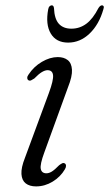

<svg xmlns="http://www.w3.org/2000/svg" viewBox="-20 -674 400 703"><path d="M150 -39.5Q132.5 -39.5 129.2 -55.8Q126 -72 142.5 -116.5L229 -354.5Q245 -394.5 243.5 -418.8Q242 -443 228 -454Q214 -465 191.5 -465Q163 -465 133.2 -447.5Q103.5 -430 84.5 -401Q79.5 -394.5 79.8 -388.5Q80 -382.5 84.5 -380Q89 -377.5 94.2 -380Q99.5 -382.5 105.5 -386.5Q121.5 -403 133.2 -410Q145 -417 154 -417Q172 -417 174.2 -399Q176.5 -381 159 -333.5L71.5 -96.5Q57 -60 58.5 -36.8Q60 -13.5 74.2 -2.5Q88.5 8.5 112 8.5Q144 8.5 172.8 -9Q201.5 -26.5 217.5 -54Q222 -61.5 221.8 -67.2Q221.5 -73 217.5 -75.5Q212.5 -78.5 207.5 -76Q202.5 -73.5 196.5 -69Q180.5 -52.5 170 -46Q159.5 -39.5 150 -39.5ZM241.5 -569Q271.7 -569 296 -587Q320.3 -605 340.5 -644.5Q346.8 -654.5 353.6 -654.5Q357.6 -654.5 359.4 -651Q361.2 -647.5 358.5 -640Q342.8 -584.5 308.1 -551.2Q273.5 -518 229.4 -518Q185.7 -518 165.9 -551.2Q146.1 -584.5 156.5 -640Q157.8 -647.5 161.6 -651Q165.5 -654.5 169.5 -654.5Q176.3 -654.5 177.6 -644.5Q179.4 -604.5 195.6 -586.8Q211.8 -569 241.5 -569Z"/></svg>

Font: Fraunces Light
Style: Italic
Weight: 300
Italic angle: -16°
Version: Version 1.000;[b76b70a41]